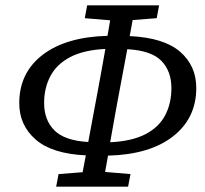

<svg xmlns="http://www.w3.org/2000/svg" viewBox="-20 -698 768 718"><path d="M418 -311Q411 -275 405 -239Q399 -203 392 -166Q474 -170 524.5 -196.5Q575 -223 598 -267.5Q621 -312 621 -368Q621 -432 583.5 -470.5Q546 -509 456 -514ZM145 -313Q145 -249 183.5 -210.5Q222 -172 310 -167L346 -360Q353 -398 360 -436.5Q367 -475 374 -515Q293 -511 242.5 -484.5Q192 -458 168.5 -413.5Q145 -369 145 -313ZM297 -630 306 -678H575L566 -630L476 -623L465 -563Q593 -557 653.5 -504.5Q714 -452 714 -369Q714 -256 627 -188Q540 -120 384 -116Q381 -101 378.5 -85.5Q376 -70 373 -55L468 -47L459 0H190L199 -47L289 -54L301 -117Q174 -123 113 -176.5Q52 -230 52 -312Q52 -426 139.5 -493Q227 -560 382 -564Q384 -578 387 -593Q390 -608 392 -622Z"/></svg>

Font: Source Serif 4 SmText
Style: Italic
Weight: 400
Italic angle: -12°
Designer: Frank Grießhammer
Foundry: Adobe
Version: Version 4.005;hotconv 1.1.0;makeotfexe 2.6.0